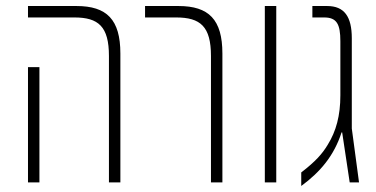

<svg xmlns="http://www.w3.org/2000/svg" viewBox="-20 -606 1251 638"><path d="M342 0H380V-428C380 -541 335 -586 234 -586H73V-548H227C307 -548 342 -518 342 -420ZM73 0H111V-383H73Z M681 0H719V-428C719 -541 674 -586 573 -586H462V-548H565C646 -548 681 -518 681 -420Z M860 0H898V-586H860Z M981 12C1045 -35 1090 -89 1115 -166H1117L1142 0H1173L1149 -179V-479C1149 -551 1124 -586 1067 -586H1018V-548H1057C1099 -548 1111 -526 1111 -469V-289C1111 -222 1097 -170 1069 -125C1051 -95 1029 -70 981 -33Z"/></svg>

Font: Noto Sans Hebrew ExtraCondensed ExtraLight
Style: Regular
Weight: 200
Width: 2
Designer: Monotype Design Team
Foundry: Monotype Imaging Inc.
Version: Version 2.004